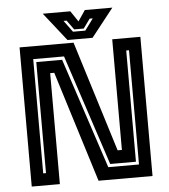

<svg xmlns="http://www.w3.org/2000/svg" viewBox="-58 -910 847 962"><g transform="rotate(-5 366.0 -429.0)"><path d="M125.5 -61H139.5V-619.5H269.5L453 -63.5H607.5V-638H593.5V-78.5H464L280.5 -635.5H125.5ZM62.5 0V-700H334L507 -143.5H528.5V-700H670V0H398.5L224.5 -558H204V0ZM305 -716 193 -858H331.5L368 -804L404.5 -858H543L431 -716ZM336 -755H398L440.5 -813H425L391 -766H343L309 -813H293.5Z"/></g></svg>

Font: Tourney Thin
Style: Bold
Weight: 700
Version: Version 1.015